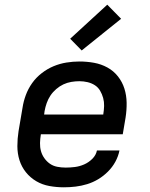

<svg xmlns="http://www.w3.org/2000/svg" viewBox="-20 -790 640 818"><path d="M252 8Q221 8 190.5 2.5Q160 -3 134.5 -18Q109 -33 90.5 -56Q72 -79 63 -107.5Q54 -136 54 -167.5Q54 -199 59 -231L76 -331Q80 -358 90 -385Q100 -412 117 -436Q134 -460 158 -478.5Q182 -497 208.5 -508Q235 -519 263 -523.5Q291 -528 318 -528Q350 -528 380.5 -522.5Q411 -517 437.5 -502.5Q464 -488 482.5 -464.5Q501 -441 510 -412.5Q519 -384 519.5 -352.5Q520 -321 515 -289L503 -218H154V-217Q151 -199 150.5 -181Q150 -163 154.5 -146.5Q159 -130 169 -116Q179 -102 192.5 -92.5Q206 -83 223.5 -79.5Q241 -76 260 -76Q279 -76 299 -78.5Q319 -81 338.5 -89.5Q358 -98 373.5 -113.5Q389 -129 393 -149H489Q484 -124 471.5 -101Q459 -78 440 -59Q421 -40 398.5 -26.5Q376 -13 351.5 -5.5Q327 2 302 5Q277 8 252 8ZM168 -302H420V-303Q423 -321 423.5 -338.5Q424 -356 419.5 -372.5Q415 -389 406.5 -403.5Q398 -418 384 -427Q370 -436 353 -440Q336 -444 318 -444Q301 -444 283.5 -441Q266 -438 250 -430.5Q234 -423 219.5 -410.5Q205 -398 195 -383Q185 -368 179 -351Q173 -334 170 -317ZM328 -575 279 -625 437 -770 496 -710Z"/></svg>

Font: Iosevka Aile Medium Oblique
Style: Regular
Weight: 500
Italic angle: -9°
Designer: Belleve Invis
Foundry: Belleve Invis
Version: Version 31.1.0; ttfautohint (v1.8.4)